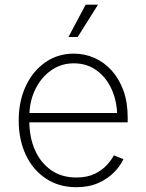

<svg xmlns="http://www.w3.org/2000/svg" viewBox="-20 -780 616 812"><path d="M302.7 11.7Q229 11.7 174.1 -24.9Q119.1 -61.5 89.1 -125.2Q59.1 -189 59.1 -270.5Q59.1 -352.1 89.1 -416Q119.1 -480 171.9 -516.6Q224.6 -553.2 292 -553.2Q338.4 -553.2 379.6 -534.9Q420.9 -516.6 452.4 -481.7Q483.9 -446.8 502 -397Q520 -347.2 520 -283.2V-262.7H86.9V-302.2H496.1L475.6 -286.6Q475.6 -350.1 452.6 -401.4Q429.7 -452.6 388.4 -482.4Q347.2 -512.2 292 -512.2Q238.3 -512.2 195.6 -481.9Q152.8 -451.7 128.4 -400.4Q104 -349.1 104 -286.1V-268.1Q104 -199.7 127.7 -145.8Q151.4 -91.8 196 -60.5Q240.7 -29.3 302.7 -29.3Q347.7 -29.3 379.2 -44.2Q410.6 -59.1 430.9 -81.1Q451.2 -103 461.4 -123L502 -106.9Q489.7 -79.6 463.4 -52.2Q437 -24.9 397 -6.6Q356.9 11.7 302.7 11.7ZM269.5 -623.5 342.3 -760.3H394.5L308.6 -623.5Z"/></svg>

Font: Inter ExtraLight
Style: Regular
Weight: 250
Designer: Rasmus Andersson
Foundry: rsms
Version: Version 4.001;git-66647c0bb